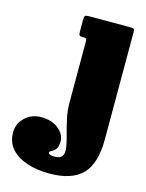

<svg xmlns="http://www.w3.org/2000/svg" viewBox="-283 -591 700 923"><g transform="rotate(15 67.5 -130.0)"><path d="M48 -415H41Q27 -415 23.5 -419Q20 -423 20 -437.5V-494.5Q20 -512 24.2 -516Q28.5 -520 45 -520H252Q264.5 -520 267.2 -516.2Q270 -512.5 270 -499.5V32Q270 152.5 217.8 206.2Q165.5 260 53 260Q-7.5 260 -57 243.8Q-106.5 227.5 -135.8 195Q-165 162.5 -165 114Q-165 69 -132.2 38.5Q-99.5 8 -53 8Q1 8 34 35Q67 62 67 96Q67 124.5 57 136.2Q47 148 37 152.2Q27 156.5 27 162Q27 175 56 175Q86 175 95.2 160.2Q104.5 145.5 100.8 119.5Q97 93.5 87.2 59.2Q77.5 25 68.8 -14.5Q60 -54 60 -95V-398.5Q60 -407 58.2 -411Q56.5 -415 48 -415Z"/></g></svg>

Font: Besley* Condensed Fatface
Style: Regular
Weight: 900
Width: 3
Designer: Owen Earl
Foundry: indestructible type*
Version: Version 3.000; ttfautohint (v1.8.3)